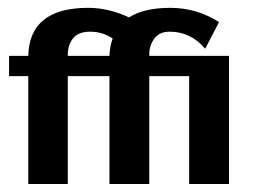

<svg xmlns="http://www.w3.org/2000/svg" viewBox="-20 -460 640 480"><path d="M552.5 -320.3H353.2V-323.8Q353.2 -347 366.1 -363.9Q379 -380.8 403.9 -380.8Q457.3 -380.8 492.9 -338.1L527.6 -404.8Q471.5 -440.4 405.7 -440.4Q339.9 -440.4 302.5 -416.4Q251.8 -440.4 200.2 -440.4Q53.4 -440.4 50.7 -320.3H2.7V-269.6H50.7V0H149.5V-269.6H253.6V0H353.2V-269.6H452.8V0H552.5ZM149.5 -320.3V-323.8Q149.5 -347 162.4 -363.9Q175.3 -380.8 205.5 -380.8Q235.8 -380.8 261.6 -363.9Q254.4 -343.4 253.6 -320.3Z"/></svg>

Font: Gidugu
Style: Regular
Weight: 400
Designer: Purushoth Kumar Guthula
Foundry: Silicon Andhra, USA.
Version: Version 1.0.5; ttfautohint (v1.2.25-373a) -l 7 -r 28 -G 50 -